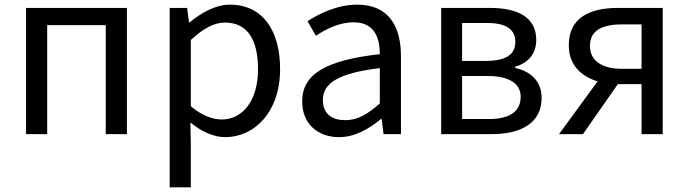

<svg xmlns="http://www.w3.org/2000/svg" viewBox="-20 -577 2963 826"><path d="M92 0H183V-469H435V0H526V-543H92Z M710 229H801V45L799 -50C848 -10 900 13 949 13C1074 13 1185 -94 1185 -280C1185 -447 1109 -557 969 -557C906 -557 845 -521 796 -481H793L785 -543H710ZM934 -63C898 -63 850 -78 801 -120V-405C854 -454 901 -480 947 -480C1050 -480 1090 -399 1090 -279C1090 -144 1024 -63 934 -63Z M1439 13C1506 13 1567 -22 1619 -65H1622L1630 0H1705V-334C1705 -468 1649 -557 1517 -557C1430 -557 1353 -518 1303 -486L1339 -423C1382 -452 1439 -481 1502 -481C1591 -481 1614 -414 1614 -344C1383 -318 1280 -259 1280 -141C1280 -43 1348 13 1439 13ZM1465 -60C1411 -60 1369 -85 1369 -147C1369 -217 1431 -262 1614 -284V-132C1561 -85 1518 -60 1465 -60Z M1878 0H2095C2221 0 2310 -47 2310 -156C2310 -233 2257 -271 2196 -285V-290C2252 -306 2287 -345 2287 -405C2287 -504 2206 -543 2087 -543H1878ZM1968 -315V-478H2077C2161 -478 2197 -448 2197 -397C2197 -346 2162 -315 2071 -315ZM1968 -65V-250H2079C2172 -250 2220 -216 2220 -161C2220 -100 2176 -65 2085 -65Z M2740 -281H2655C2569 -281 2518 -316 2518 -380C2518 -445 2569 -472 2655 -472H2740ZM2640 -543C2518 -543 2427 -502 2427 -382C2427 -297 2481 -248 2551 -227L2385 0H2488L2638 -215H2640H2740V0H2831V-543Z"/></svg>

Font: Noto Sans Mono CJK SC Regular
Style: Regular
Weight: 400
Designer: Ryoko NISHIZUKA (kana & ideographs); Paul D. Hunt (Latin, Greek & Cyrillic); Wenlong ZHANG (bopomofo); Sandoll Communica
Foundry: Adobe Systems Incorporated
Version: Version 1.005;PS 1.005;hotconv 1.0.96;makeotf.lib2.5.65012